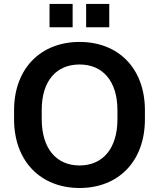

<svg xmlns="http://www.w3.org/2000/svg" viewBox="-20 -942 806 973"><path d="M383.3 10.7C578.6 10.7 714.4 -122.6 714.4 -337.9V-382.8C714.4 -596.7 579.1 -729.5 383.3 -729.5C187.5 -729.5 51.3 -596.2 51.3 -382.8V-337.9C51.3 -123.5 187.5 10.7 383.3 10.7ZM348.1 -803.7V-921.9H231V-803.7ZM533.7 -803.7V-921.9H416.5V-803.7ZM383.3 -103.5C266.1 -103.5 191.9 -188 191.4 -337.9V-382.8C190.9 -532.2 265.6 -615.2 383.3 -615.2C500.5 -615.2 575.2 -531.2 575.2 -382.8V-337.9C575.2 -188.5 500 -103.5 383.3 -103.5Z"/></svg>

Font: Winston SemiBold
Style: Regular
Weight: 600
Designer: Vernon Adams, Kim Jin-seong, David Berlow, Cristiano Sobral
Foundry: The Winston Project Authors
Version: Version 3.004